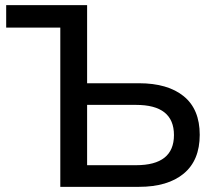

<svg xmlns="http://www.w3.org/2000/svg" viewBox="-20 -725 837 745"><path d="M214 0V-618H4V-705H318V-402H519Q631 -402 693 -351.5Q755 -301 755 -202Q755 -103 693 -51.5Q631 0 519 0ZM318 -84H508Q655 -84 655 -201Q655 -318 508 -318H318Z"/></svg>

Font: Nunito Sans SemiBold
Style: Regular
Weight: 600
Designer: Vernon Adams
Foundry: Vernon Adams
Version: Version 3.101; ttfautohint (v1.8.4.7-5d5b);gftools[0.9.27]